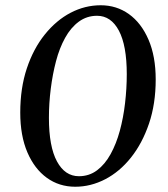

<svg xmlns="http://www.w3.org/2000/svg" viewBox="-20 -700 639 730"><path d="M363 -680Q423 -680 470 -646.5Q517 -613 544.5 -549.5Q572 -486 572 -398Q572 -305 546.5 -230Q521 -155 478 -101Q435 -47 380 -18.5Q325 10 266 10Q205 10 158 -24Q111 -58 84 -121Q57 -184 57 -272Q57 -365 82 -440Q107 -515 150.5 -569Q194 -623 248.5 -651.5Q303 -680 363 -680ZM280 -30Q319 -30 349 -52.5Q379 -75 400.5 -114Q422 -153 435.5 -202.5Q449 -252 455.5 -308Q462 -364 462 -418Q462 -527 432 -583.5Q402 -640 349 -640Q310 -640 279.5 -617.5Q249 -595 227.5 -556Q206 -517 193 -467.5Q180 -418 173 -362.5Q166 -307 166 -252Q166 -143 196.5 -86.5Q227 -30 280 -30Z"/></svg>

Font: Brygada 1918 Medium
Style: Italic
Weight: 500
Italic angle: -8°
Designer: Mateusz Machalski | Borys Kosmynka | Przemek Hoffer
Foundry: NIEPODLEGLA 2018
Version: Version 3.006